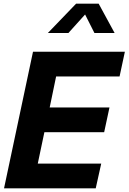

<svg xmlns="http://www.w3.org/2000/svg" viewBox="-20 -1027 701 1047"><path d="M395 -1007H518L605 -847H495L444 -948L353 -847H241ZM2 0 160 -745H661L632 -610H286L251 -441H577L548 -306H222L186 -135H532L502 0Z"/></svg>

Font: Plus Jakarta Display
Style: Bold Italic
Weight: 700
Italic angle: -12°
Designer: Gumpita Rahayu
Foundry: Tokotype Studio
Version: Version 1.000;hotconv 1.0.109;makeotfexe 2.5.65596